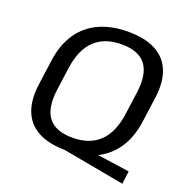

<svg xmlns="http://www.w3.org/2000/svg" viewBox="-137 -835 1004 1035"><g transform="rotate(20 365.0 -317.5)"><path d="M276 0 313 -54 684 -1 675 73ZM326 8Q230 8 168.5 -24.5Q107 -57 81.5 -121Q56 -185 69 -277L89 -423Q102 -515 145.5 -579Q189 -643 260 -675.5Q331 -708 426 -708Q522 -708 583.5 -675.5Q645 -643 670.5 -579Q696 -515 683 -423L663 -277Q650 -185 606.5 -121Q563 -57 492.5 -24.5Q422 8 326 8ZM336 -68Q434 -68 491 -122.5Q548 -177 563 -288L580 -412Q596 -523 555 -577.5Q514 -632 416 -632Q318 -632 261 -577.5Q204 -523 189 -412L172 -288Q156 -177 197 -122.5Q238 -68 336 -68Z"/></g></svg>

Font: Pathway Extreme 28pt Medium
Style: Italic
Weight: 500
Italic angle: -8°
Designer: Eduardo Rodriguez Tunni
Foundry: Eduardo Rodriguez Tunni
Version: Version 1.001;gftools[0.9.26]